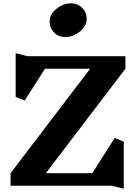

<svg xmlns="http://www.w3.org/2000/svg" viewBox="-20 -1127 830 1165"><path d="M540 -76 676 -290 731 -267V18L659 0H44V-76L527 -710H253L130 -517L75 -539V-804L147 -786H741V-710L258 -76ZM506 -1011Q506 -982 486 -957Q466 -932 436 -917Q406 -902 378 -902Q336 -902 308.5 -929.5Q281 -957 281 -998Q281 -1027 301 -1052Q321 -1077 350.5 -1092Q380 -1107 408 -1107Q451 -1107 478.5 -1079.5Q506 -1052 506 -1011Z"/></svg>

Font: Inknut Antiqua
Style: Bold
Weight: 700
Designer: Claus Eggers Sørensen
Foundry: Claus Eggers Sørensen
Version: Version 1.003; ttfautohint (v1.8.2) -l 8 -r 50 -G 200 -x 14 